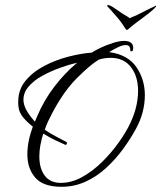

<svg xmlns="http://www.w3.org/2000/svg" viewBox="-20 -699 619 737"><path d="M394 -679Q399 -681 414.5 -671Q430 -661 441 -653Q449 -647 460.5 -640.5Q472 -634 478 -629Q485 -633 494.5 -636.5Q504 -640 511 -644Q543 -660 557 -667Q571 -674 578 -677Q580 -677 579 -674Q575 -668 562 -657Q549 -646 530 -632Q517 -622 504.5 -613Q492 -604 477 -591Q470 -584 467 -584Q465 -584 460 -591Q458 -595 448.5 -608.5Q439 -622 431 -631Q422 -642 408 -657.5Q394 -673 392 -675Q389 -679 394 -679ZM216 18Q146 18 115.5 -17Q85 -52 85 -106Q85 -156 106 -213Q84 -230 68.5 -249Q53 -268 51 -289Q50 -294 50 -299.5Q50 -305 50 -309Q50 -355 78 -389Q106 -423 150 -446Q194 -469 242.5 -481.5Q291 -494 332 -497Q344 -505 366 -515.5Q388 -526 413 -534Q438 -542 457 -542Q474 -542 483.5 -534.5Q493 -527 491 -509Q490 -503 485 -502Q480 -501 480 -507Q480 -526 463 -526Q450 -526 432.5 -517.5Q415 -509 399 -499Q471 -489 503.5 -441.5Q536 -394 536 -334Q536 -267 502 -205Q481 -166 452 -126.5Q423 -87 387 -54Q351 -21 308 -1.5Q265 18 216 18ZM213 3Q255 3 295.5 -19.5Q336 -42 372 -77.5Q408 -113 436 -152.5Q464 -192 480 -226Q496 -260 503 -291Q510 -322 510 -350Q510 -406 482.5 -441.5Q455 -477 405 -477Q395 -477 383 -475.5Q371 -474 359 -470Q325 -449 275 -399Q225 -349 181 -266Q172 -249 164.5 -233Q157 -217 152 -201Q175 -185 197 -174Q219 -163 235 -154Q237 -152 237 -150Q237 -147 235 -144.5Q233 -142 231 -143Q217 -149 194 -160Q171 -171 146 -186Q131 -138 131 -99Q131 -52 152 -24.5Q173 3 213 3ZM114 -232 122 -251Q149 -315 189.5 -367.5Q230 -420 276 -458Q244 -451 208.5 -438Q173 -425 141.5 -407.5Q110 -390 90 -367Q70 -344 70 -316Q70 -283 107 -240Z"/></svg>

Font: Grey Qo
Style: Regular
Weight: 400
Designer: Robert E. Leuschke
Foundry: Robert E. Leuschke
Version: Version 2.010